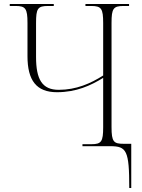

<svg xmlns="http://www.w3.org/2000/svg" viewBox="-20 -734 712 964"><path d="M629 210H639V-12H602C551 -12 540 -21 540 -96V-619C540 -691 549 -704 600 -704H628V-714H409V-704H438C489 -704 498 -691 498 -618V-355C435 -315 363 -283 275 -283C191 -283 161 -336 161 -448V-618C161 -691 169 -704 221 -704H250V-714H29V-704H59C108 -704 118 -691 118 -619V-452C118 -330 163 -271 266 -271C364 -271 436 -305 498 -343V-95C498 -23 489 -10 439 -10H394V0H534C616 0 629 22 629 210Z"/></svg>

Font: Noto Serif Display SemiCondensed ExtraLight
Style: Regular
Weight: 200
Width: 4
Designer: Monotype Design Team
Foundry: Monotype Imaging Inc.
Version: Version 2.009